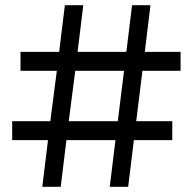

<svg xmlns="http://www.w3.org/2000/svg" viewBox="-20 -720 743 740"><path d="M529 -447H676V-520H538L560 -700H489L467 -520H279L301 -700H230L208 -520H59V-447H199L174 -253H27V-180H165L143 0H214L236 -180H425L403 0H474L496 -180H644V-253H505ZM458 -447 434 -253H245L270 -447Z"/></svg>

Font: ICO Headline
Style: Regular
Weight: 500
Designer: Julieta Ulanovsky
Foundry: Julieta Ulanovsky
Version: Version 7.200